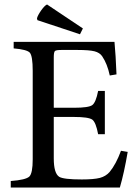

<svg xmlns="http://www.w3.org/2000/svg" viewBox="-20 -837 610 857"><path d="M350 -710 337 -684 147 -747 145 -755Q148 -768 164 -791Q180 -813 190 -817ZM520 -164 550 -159Q534 -65 515 0H28V-29Q95 -34 111 -49Q126 -64 126 -126V-521Q126 -587 113 -602Q100 -616 41 -621V-650H491Q492 -638 496 -585Q499 -531 500 -505L470 -500Q459 -552 436 -586Q425 -602 402 -608Q378 -614 326 -614H254Q230 -614 225 -609Q220 -604 220 -581V-356H310Q376 -356 392 -368Q408 -380 418 -431H448V-238H418Q408 -291 392 -303Q375 -315 310 -315H220V-130Q220 -64 244 -48Q263 -36 345 -36Q399 -36 426 -43Q452 -50 469 -69Q498 -104 520 -164Z"/></svg>

Font: Shafarik
Style: Regular
Weight: 400
Version: Version 1.001; ttfautohint (v1.8.4.7-5d5b)